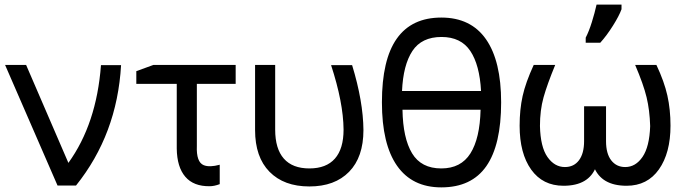

<svg xmlns="http://www.w3.org/2000/svg" viewBox="-20 -791 2962 831"><path d="M504 -509Q487 -210 309 12H229L2 -510H93L276 -86Q398 -255 417 -509Z M1000 -428H832V-160Q829 -89 862 -76Q887 -66 931 -78V6Q907 15 888 15Q818 16 782 -26Q746 -68 745 -148V-428H610H570V-483L644 -510H1000Z M1084 -228V-510H1171V-230Q1171 -147 1208.5 -104.5Q1246 -62 1319 -62Q1392 -62 1429.5 -104.5Q1467 -147 1467 -230Q1466 -347 1413 -509H1504Q1552 -352 1553 -228Q1553 -111 1491 -47.5Q1429 16 1319 16Q1209 16 1146.5 -47.5Q1084 -111 1084 -228Z M2149 -348Q2149 -164 2085 -72Q2021 20 1890 20Q1764 20 1698.5 -73.5Q1633 -167 1633 -348Q1633 -533 1697.5 -624Q1762 -715 1890 -715Q2018 -715 2083.5 -621Q2149 -527 2149 -348ZM1890 -62Q1975 -62 2016 -127Q2057 -192 2060 -316H1722Q1724 -193 1763.5 -127.5Q1803 -62 1890 -62ZM1891 -631Q1805 -631 1765 -570.5Q1725 -510 1720 -397H2062Q2056 -510 2015.5 -570.5Q1975 -631 1891 -631Z M2419 13Q2329 13 2279 -57Q2229 -127 2229 -247Q2229 -317 2242 -375.5Q2255 -434 2290 -510H2383Q2348 -425 2332.5 -369.5Q2317 -314 2317 -246Q2319 -155 2349.5 -111.5Q2380 -68 2425 -68Q2464 -68 2486 -97.5Q2508 -127 2508 -180V-331H2603V-180Q2603 -126 2625.5 -97Q2648 -68 2686 -68Q2731 -68 2761 -112Q2791 -156 2794 -245Q2792 -314 2778.5 -370Q2765 -426 2729 -510H2821Q2855 -438 2868.5 -377.5Q2882 -317 2882 -247Q2882 -129 2832 -58Q2782 13 2692 13Q2582 13 2550 -70H2560Q2529 13 2419 13ZM2515 -628Q2529 -655 2541.5 -695Q2554 -735 2562 -771H2670V-751Q2660 -723 2633 -680Q2606 -637 2578 -606H2515Z"/></svg>

Font: AtCorfu Sans
Style: AtCorfu Sans Regular
Weight: 400
Designer: Kostas Teopoulos
Foundry: Kostas Teopoulos
Version: Version 1.00 July 8, 2025, initial release